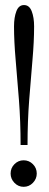

<svg xmlns="http://www.w3.org/2000/svg" viewBox="-20 -728 194 760"><path d="M61.5 -154Q61.5 -247 55 -331.8Q48.5 -416.5 42 -490.2Q35.5 -564 35.5 -623.5Q35.5 -659 44.8 -683.5Q54 -708 75 -708Q96 -708 105.5 -683.5Q115 -659 115 -623.5Q115 -564 108.5 -490.2Q102 -416.5 95.5 -331.8Q89 -247 89 -154ZM73.5 11.5Q52.5 11.5 37.2 -4.2Q22 -20 22 -41Q22 -63 37.2 -78.2Q52.5 -93.5 73.5 -93.5Q95 -93.5 110.2 -78.2Q125.5 -63 125.5 -41Q125.5 -20 110.2 -4.2Q95 11.5 73.5 11.5Z"/></svg>

Font: Imbue 10pt
Style: Regular
Weight: 400
Designer: Tyler Finck
Foundry: Etcetera Type Company
Version: Version 1.102; ttfautohint (v1.8.3)